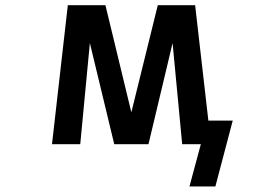

<svg xmlns="http://www.w3.org/2000/svg" viewBox="-20 -542 1040 723"><path d="M474.6 -119.1 574.2 -522.5H714.8L764.6 -87.9H856.4L791 160.2H693.4L736.3 1H701.2H666L629.9 -379.9L539.1 1H410.2L318.4 -379.9L282.2 1H175.8L235.4 -522.5H377Z"/></svg>

Font: Gen Shin Gothic Monospace Medium
Style: Regular
Weight: 500
Designer: [Source Han Sans]
Ryoko NISHIZUKA  (kana & ideographs); Paul D. Hunt (Latin, Greek & Cyrillic); Wenlong ZHANG  (bopomofo
Version: Version 1.002.20150607